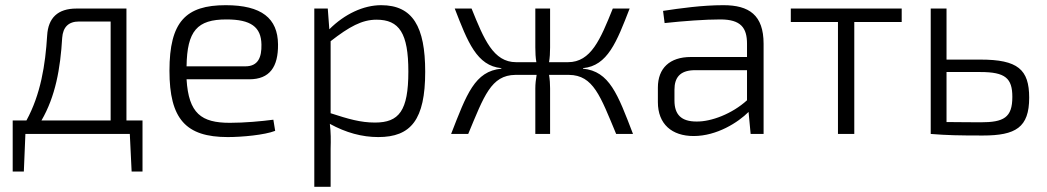

<svg xmlns="http://www.w3.org/2000/svg" viewBox="-20 -517 4039 741"><path d="M530 -52H468V-484H275C203 -484 166 -448 162 -380C155 -266 137 -153 82 -52H29V145H72L78 0H481L488 145H530ZM407 -434V-52H140C194 -145 213 -252 220 -371C223 -412 244 -434 285 -434Z M942 -211C1021 -211 1054 -259 1053 -346C1052 -446 990 -497 851 -497C697 -497 634 -433 634 -244C634 -58 697 12 859 12C914 12 1001 4 1042 -12L1035 -55C989 -49 924 -43 867 -43C757 -43 708 -79 700 -211ZM700 -261C702 -398 741 -442 854 -442C948 -442 988 -413 989 -345C990 -297 977 -261 927 -261Z M1245 -484H1193V204H1256V57C1257 22 1257 -5 1253 -39C1315 -5 1377 12 1440 12C1566 12 1621 -55 1621 -240C1621 -414 1573 -497 1451 -497C1383 -497 1310 -463 1251 -404ZM1256 -358C1328 -414 1377 -441 1433 -441C1521 -441 1556 -389 1556 -241C1556 -89 1520 -44 1427 -44C1371 -44 1324 -58 1256 -80Z M2230 -254C2325 -263 2360 -355 2410 -484H2345C2297 -365 2261 -277 2172 -277H2099C2102 -295 2103 -313 2103 -334V-484H2046V-334C2046 -313 2047 -295 2050 -277H1972C1884 -277 1848 -365 1800 -484H1735C1785 -355 1820 -263 1915 -254V-252C1812 -242 1781 -154 1721 0H1787C1848 -146 1875 -227 1969 -228H2051C2048 -210 2046 -193 2046 -176V0H2103V-176C2103 -193 2102 -210 2099 -228H2176C2270 -227 2297 -146 2358 0H2423C2364 -154 2332 -242 2230 -252Z M2545 -428C2619 -436 2702 -442 2760 -442C2840 -442 2863 -409 2863 -348V-297H2646C2565 -297 2519 -254 2519 -179V-123C2519 -38 2573 8 2657 8C2747 8 2829 -45 2869 -85L2877 0H2927V-348C2927 -459 2871 -497 2772 -497C2690 -497 2605 -485 2539 -475ZM2583 -171C2583 -218 2605 -244 2656 -246H2863V-130C2806 -78 2725 -47 2668 -48C2610 -48 2583 -74 2583 -129Z M3460 -432V-484H3032V-432H3214V0H3277V-432Z M3633 -287V-484H3572V0H3573C3635 5 3679 6 3773 6C3900 6 3952 -25 3952 -140C3952 -249 3908 -287 3764 -287ZM3633 -239H3764C3860 -239 3887 -215 3887 -143C3887 -63 3854 -45 3764 -45C3711 -45 3666 -46 3633 -46Z"/></svg>

Font: SnT
Style: Regular
Weight: 300
Designer: Natanael Gama
Version: Version 1.001;PS 001.001;hotconv 1.0.70;makeotf.lib2.5.58329